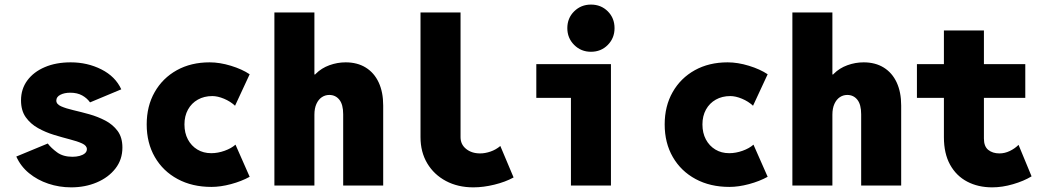

<svg xmlns="http://www.w3.org/2000/svg" viewBox="-20 -806 4540 834"><path d="M289.1 7.8Q237.3 7.8 189.9 -8.1Q142.6 -23.9 106.2 -53.7Q69.8 -83.5 50.8 -126L187.5 -182.6Q201.7 -163.6 227.8 -144.3Q253.9 -125 294.9 -125Q312 -125 326.2 -128.9Q340.3 -132.8 348.9 -140.1Q357.4 -147.5 357.4 -158.2Q357.4 -173.3 336.7 -182.9Q315.9 -192.4 283.4 -200.7Q251 -209 214.4 -220.2Q177.7 -231.4 145.3 -249.5Q112.8 -267.6 92 -296.6Q71.3 -325.7 71.3 -370.1Q71.3 -419.4 98.6 -456.5Q126 -493.7 174.6 -514.4Q223.1 -535.2 287.1 -535.2Q359.9 -535.2 420.7 -504.4Q481.4 -473.6 506.8 -418L371.1 -361.3Q357.9 -379.9 336.7 -391.6Q315.4 -403.3 285.2 -403.3Q259.8 -403.3 242.2 -394.3Q224.6 -385.3 224.6 -369.1Q224.6 -353.5 245.4 -344.2Q266.1 -335 298.8 -327.4Q331.5 -319.8 368.2 -309.6Q404.8 -299.3 437.5 -282.2Q470.2 -265.1 491 -237.1Q511.7 -209 511.7 -165Q511.7 -112.8 481.4 -74Q451.2 -35.2 400.6 -13.7Q350.1 7.8 289.1 7.8Z M898.4 5.9Q814.9 5.9 751.5 -28.3Q688 -62.5 652.6 -123.8Q617.2 -185.1 617.2 -265.6Q617.2 -345.2 651.9 -406Q686.5 -466.8 748 -501Q809.6 -535.2 890.6 -535.2Q934.6 -535.2 983.2 -520.3Q1031.7 -505.4 1064.5 -483.4L1001 -346.7Q980.5 -365.7 952.9 -377.2Q925.3 -388.7 902.3 -388.7Q866.7 -388.7 839.4 -373.3Q812 -357.9 796.6 -330.1Q781.2 -302.2 781.2 -265.6Q781.2 -228.5 796.1 -200.4Q811 -172.4 837.2 -156.5Q863.3 -140.6 897.5 -140.6Q926.3 -140.6 955.6 -151.1Q984.9 -161.6 1002.9 -177.7L1064.5 -38.1Q1029.3 -18.6 983.6 -6.3Q938 5.9 898.4 5.9Z M1171.9 0V-752H1345.7V-482.4H1376L1320.3 -423.8Q1327.1 -460.9 1351.8 -485.6Q1376.5 -510.3 1410.9 -522.7Q1445.3 -535.2 1481.4 -535.2Q1532.2 -535.2 1568.8 -512.5Q1605.5 -489.7 1625 -447.8Q1644.5 -405.8 1644.5 -347.7V0H1470.7V-309.6Q1470.7 -352.1 1454.1 -372.8Q1437.5 -393.6 1410.2 -393.6Q1392.6 -393.6 1377.9 -383.8Q1363.3 -374 1354.5 -354.7Q1345.7 -335.4 1345.7 -307.6V0Z M2036.1 7.8Q1968.8 7.8 1917 -19.8Q1865.2 -47.4 1835.9 -96.4Q1806.6 -145.5 1806.6 -210V-752H1980.5V-210Q1980.5 -178.7 2004.6 -159.2Q2028.8 -139.6 2065.4 -139.6Q2087.4 -139.6 2110.8 -147.7Q2134.3 -155.8 2153.3 -171.9L2210.9 -35.2Q2175.3 -15.6 2127.4 -3.9Q2079.6 7.8 2036.1 7.8Z M2460 0V-527.3H2633.8V0ZM2309.6 -380.9V-527.3H2633.8V-380.9ZM2546.9 -581.1Q2503.9 -581.1 2474.1 -610.8Q2444.3 -640.6 2444.3 -683.6Q2444.3 -727.5 2474.1 -756.8Q2503.9 -786.1 2546.9 -786.1Q2590.8 -786.1 2620.1 -756.8Q2649.4 -727.5 2649.4 -683.6Q2649.4 -640.6 2620.1 -610.8Q2590.8 -581.1 2546.9 -581.1Z M3148.4 5.9Q3064.9 5.9 3001.5 -28.3Q2938 -62.5 2902.6 -123.8Q2867.2 -185.1 2867.2 -265.6Q2867.2 -345.2 2901.9 -406Q2936.5 -466.8 2998 -501Q3059.6 -535.2 3140.6 -535.2Q3184.6 -535.2 3233.2 -520.3Q3281.7 -505.4 3314.5 -483.4L3251 -346.7Q3230.5 -365.7 3202.9 -377.2Q3175.3 -388.7 3152.3 -388.7Q3116.7 -388.7 3089.4 -373.3Q3062 -357.9 3046.6 -330.1Q3031.2 -302.2 3031.2 -265.6Q3031.2 -228.5 3046.1 -200.4Q3061 -172.4 3087.2 -156.5Q3113.3 -140.6 3147.5 -140.6Q3176.3 -140.6 3205.6 -151.1Q3234.9 -161.6 3252.9 -177.7L3314.5 -38.1Q3279.3 -18.6 3233.6 -6.3Q3188 5.9 3148.4 5.9Z M3421.9 0V-752H3595.7V-482.4H3626L3570.3 -423.8Q3577.1 -460.9 3601.8 -485.6Q3626.5 -510.3 3660.9 -522.7Q3695.3 -535.2 3731.4 -535.2Q3782.2 -535.2 3818.8 -512.5Q3855.5 -489.7 3875 -447.8Q3894.5 -405.8 3894.5 -347.7V0H3720.7V-309.6Q3720.7 -352.1 3704.1 -372.8Q3687.5 -393.6 3660.2 -393.6Q3642.6 -393.6 3627.9 -383.8Q3613.3 -374 3604.5 -354.7Q3595.7 -335.4 3595.7 -307.6V0Z M4290 7.8Q4228.5 7.8 4181.2 -17.1Q4133.8 -42 4106.9 -90.6Q4080.1 -139.2 4080.1 -210V-673.8H4253.9V-204.1Q4253.9 -169.9 4272.9 -154.8Q4292 -139.6 4321.3 -139.6Q4344.2 -139.6 4366.2 -150.1Q4388.2 -160.6 4404.3 -176.8L4460.9 -40Q4427.2 -19.5 4380.4 -5.9Q4333.5 7.8 4290 7.8ZM3962.9 -380.9V-527.3H4433.6V-380.9Z"/></svg>

Font: Reddit Mono Black
Style: Regular
Weight: 900
Monospace: yes
Designer: Stephen Hutchings
Foundry: Reddit
Version: Version 1.014